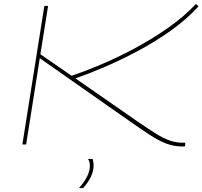

<svg xmlns="http://www.w3.org/2000/svg" viewBox="-20 -730 1023 970"><path d="M93 0 204 -700H223L184 -456L342 -347Q404 -368 485.5 -402Q567 -436 654.5 -482.5Q742 -529 824.5 -586Q907 -643 970 -710L983 -698Q924 -633 844 -576Q764 -519 676.5 -472.5Q589 -426 507 -391Q425 -356 361 -334L678 -114Q732 -77 769 -54Q806 -31 837.5 -20Q869 -9 904 -9H916L915 9Q911 10 906.5 10Q902 10 900 10Q858 10 819 -5Q780 -20 733 -51Q686 -82 619 -129L181 -436L112 0ZM424 73H448Q451 84 452 91Q453 98 453 105Q453 161 400 220H379Q434 159 434 108Q434 84 424 73Z"/></svg>

Font: Georama ExtraExtended Thin
Style: Italic
Weight: 100
Width: 8
Italic angle: -9°
Designer: Jean-Baptiste Levee
Foundry: Production Type
Version: Version 1.000